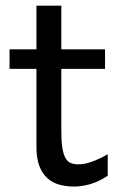

<svg xmlns="http://www.w3.org/2000/svg" viewBox="-20 -665 448 697"><path d="M14.6 -485.8H112.3V-644.5H202.6V-485.8H361.3V-415H202.6V-190.4Q202.6 -152.8 206.3 -128.9Q210 -105 217.5 -91.6Q225.1 -78.1 236.8 -73.2Q248.5 -68.4 265.1 -68.4Q286.1 -68.4 312.5 -77.6Q338.9 -86.9 371.1 -105V-26.9Q337.4 -4.9 306.6 3.7Q275.9 12.2 250 12.2Q221.2 12.2 196.3 5.6Q171.4 -1 152.6 -17.6Q133.8 -34.2 123 -61.8Q112.3 -89.4 112.3 -131.8V-415H14.6Z"/></svg>

Font: Andika New Basic
Style: Regular
Weight: 400
Designer: Victor Gaultney, Annie Olsen, Julie Remington, Don Collingsworth, Eric Hays
Foundry: SIL International
Version: Version 5.500